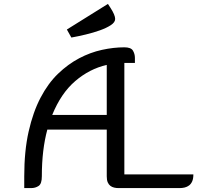

<svg xmlns="http://www.w3.org/2000/svg" viewBox="-20 -962 1009 982"><path d="M969 -70Q969 -48 963 -34.5Q957 -21 947 -13.5Q937 -6 924.5 -3Q912 0 899 0H586Q575 0 564 -2.5Q553 -5 544.5 -11.5Q536 -18 531 -29.5Q526 -41 526 -60V-299H222Q208 -247 201 -188Q194 -129 194 -60Q194 -22 177.5 -11Q161 0 139 0H104V-60Q104 -190 126.5 -289.5Q149 -389 187.5 -462.5Q226 -536 277 -585Q328 -634 385 -664Q442 -694 501.5 -707Q561 -720 616 -720Q650 -720 660 -703Q670 -686 670 -666V-640H616V-70ZM526 -630Q438 -610 365 -547.5Q292 -485 247 -374H526ZM322 -811 532 -942 545 -922Q569 -885 569 -865Q569 -848 547 -833.5Q525 -819 491.5 -807Q458 -795 418.5 -785.5Q379 -776 345 -770Z"/></svg>

Font: Warnes
Style: Regular
Weight: 400
Designer: Eduardo Rodriguez Tunni
Foundry: Eduardo Rodriguez Tunni
Version: Version 1.001